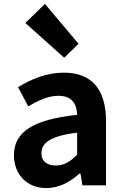

<svg xmlns="http://www.w3.org/2000/svg" viewBox="-20 -944 631 978"><path d="M216 14C281 14 337 -17 385 -60H390L400 0H520V-327C520 -489 447 -574 305 -574C217 -574 137 -540 72 -500L124 -402C176 -433 226 -456 278 -456C347 -456 371 -414 373 -359C148 -335 51 -272 51 -153C51 -57 116 14 216 14ZM265 -101C222 -101 191 -120 191 -164C191 -215 236 -252 373 -268V-156C338 -121 307 -101 265 -101ZM307 -650 380 -721 209 -924 109 -827Z"/></svg>

Font: Noto Sans Mono CJK TC
Style: Bold
Weight: 700
Designer: Ryoko NISHIZUKA 西塚涼子 (kana, bopomofo & ideographs); Paul D. Hunt (Latin, Greek & Cyrillic); Sandoll Communications 산돌커뮤니
Foundry: Adobe
Version: Version 2.004;hotconv 1.0.118;makeotfexe 2.5.65603